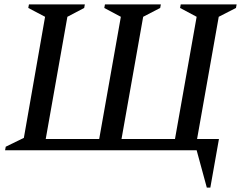

<svg xmlns="http://www.w3.org/2000/svg" viewBox="-20 -680 1110 869"><path d="M364 -660 361 -644 285 -604 187 -51H429L527 -604L452 -644L455 -660H708L705 -644L628 -604L530 -51H772L870 -604L795 -644L798 -660H1051L1048 -644L970 -604L872 -51H971L932 169H916L870 0H3L6 -16L88 -56L184 -604L108 -644L111 -660Z"/></svg>

Font: Spectral SC Medium
Style: Italic
Weight: 500
Italic angle: -10°
Designer: Jean-Baptiste Levee
Foundry: Production Type
Version: Version 2.001